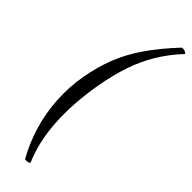

<svg xmlns="http://www.w3.org/2000/svg" viewBox="-335 -747 1023 1023"><g transform="rotate(45 177.0 -235.5)"><path d="M318 -741Q329 -743 338.5 -740Q348 -737 354 -729Q296 -667 255.5 -600Q215 -533 188.5 -455Q162 -377 145 -280Q117 -114 126 21.5Q135 157 182 264Q176 269 167.5 270.5Q159 272 148 271Q103 192 77 103.5Q51 15 46 -77.5Q41 -170 57 -260Q73 -350 103.5 -427.5Q134 -505 186.5 -581Q239 -657 318 -741Z"/></g></svg>

Font: Vollkorn
Style: Italic
Weight: 400
Italic angle: -11°
Designer: Friedrich Althausen
Foundry: Friedrich Althausen
Version: Version 5.001